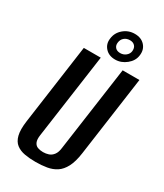

<svg xmlns="http://www.w3.org/2000/svg" viewBox="-197 -853 804 942"><g transform="rotate(30 205.0 -382.0)"><path d="M169 12Q135 12 107 7Q79 2 59.5 -13Q40 -28 32.5 -58Q25 -88 32 -139L95 -591H191L124 -114Q120 -87 126.5 -72.5Q133 -58 146.5 -53Q160 -48 177 -48Q193 -48 208 -53Q223 -58 234 -72.5Q245 -87 248 -114L315 -591H410L347 -140Q340 -89 324 -58.5Q308 -28 285 -13Q262 2 232.5 7Q203 12 169 12ZM256 -618Q220 -618 199.5 -641Q179 -664 184 -696Q188 -730 215 -753Q242 -776 278 -776Q315 -776 335.5 -753Q356 -730 351 -696Q347 -664 318.5 -641Q290 -618 256 -618ZM262 -658Q280 -658 293.5 -669Q307 -680 309 -696Q311 -715 301 -726Q291 -737 273 -737Q254 -737 241 -726Q228 -715 226 -696Q224 -680 233.5 -669Q243 -658 262 -658Z"/></g></svg>

Font: Alumni Sans SemiBold
Style: Italic
Weight: 600
Italic angle: -8°
Version: Version 1.016